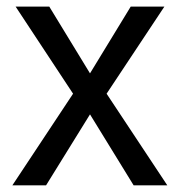

<svg xmlns="http://www.w3.org/2000/svg" viewBox="-20 -556 540 576"><path d="M199.2 -274.9 26.9 -536.1H127.9L250 -335.9L372.1 -536.1H473.1L299.8 -274.9L481.9 0H380.9L250 -212.9L118.2 0H17.1Z"/></svg>

Font: WenQuanYi Micro Hei
Style: Regular
Weight: 400
Foundry: Ascender Corporation
Version: Version 0.2.0-beta